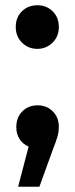

<svg xmlns="http://www.w3.org/2000/svg" viewBox="-20 -560 284 731"><path d="M40 -457Q40 -494 63.5 -517Q87 -540 122 -540Q157 -540 180.5 -517Q204 -494 204 -457Q204 -421 180 -397.5Q156 -374 122 -374Q88 -374 64 -397.5Q40 -421 40 -457ZM204 -76Q204 -60 199.5 -42.5Q195 -25 181 10L130 151H49L89 -2Q67 -11 54.5 -30.5Q42 -50 42 -76Q42 -113 65 -136Q88 -159 123 -159Q158 -159 181 -136Q204 -113 204 -76Z"/></svg>

Font: mBank SemiBold
Style: Regular
Weight: 600
Designer: Julieta Ulanovsky
Foundry: Julieta Ulanovsky
Version: Version 7.200